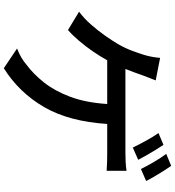

<svg xmlns="http://www.w3.org/2000/svg" viewBox="26 -906 947 1040"><g transform="rotate(90 500.0 -386.5)"><path d="M765.1 -797.9Q777.3 -779.8 792.5 -755.4Q807.6 -731 821.8 -705.8Q835.9 -680.7 846.2 -661.1L779.8 -631.8Q765.1 -662.6 743.2 -702.6Q721.2 -742.7 701.2 -771ZM878.9 -839.8Q892.1 -821.3 907.7 -796.4Q923.3 -771.5 937.7 -746.8Q952.1 -722.2 960.9 -704.1L896 -675.8Q880.4 -707.5 857.7 -746.3Q835 -785.2 814 -813ZM416 -755.9Q408.7 -737.8 400.9 -717.3Q393.1 -696.8 387.2 -681.2Q380.4 -661.6 372.1 -638.9Q363.8 -616.2 354 -591.8H808.1Q826.7 -591.8 855 -593Q883.3 -594.2 905.8 -598.1V-490.2Q880.4 -492.2 852.8 -492.7Q825.2 -493.2 808.1 -493.2H651.9Q638.7 -286.1 560.3 -151.1Q481.9 -16.1 350.1 66.9L243.2 -4.9Q294.4 -24.4 330.1 -55.2Q380.9 -92.8 426.8 -150.4Q472.7 -208 504.4 -292Q536.1 -376 543.9 -493.2H307.1Q286.6 -456.1 259.5 -416.5Q232.4 -377 202.4 -341.6Q172.4 -306.2 143.1 -280.8L43.9 -340.8Q79.6 -367.2 112.8 -404.8Q146 -442.4 173.6 -481.7Q201.2 -521 219.2 -551.8Q240.2 -587.9 254.2 -624.8Q268.1 -661.6 276.9 -689.9Q283.7 -711.9 288.1 -735.4Q292.5 -758.8 293.9 -779.8Z"/></g></svg>

Font: Source Han Sans CN Medium
Style: Regular
Weight: 500
Designer: Ryoko NISHIZUKA  (kana, bopomofo & ideographs); Paul D. Hunt (Latin, Greek & Cyrillic); Sandoll Communications , Soo-you
Foundry: Adobe
Version: Version 2.004;hotconv 1.0.118;makeotfexe 2.5.65603